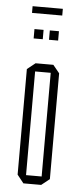

<svg xmlns="http://www.w3.org/2000/svg" viewBox="-53 -766 339 797"><g transform="rotate(5 116.0 -368.0)"><path d="M76 0 49 -34V-474L83 -501H157L184 -468V-27L150 0ZM84 -467V-35H149V-467ZM50 -708V-736H176V-708ZM66 -603V-642H104V-603ZM130 -603V-642H168V-603Z"/></g></svg>

Font: Foldit Thin ExtraLight
Style: Regular
Weight: 250
Version: Version 1.003